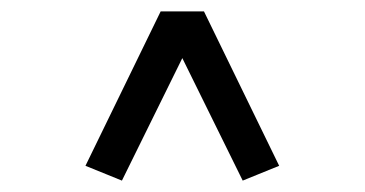

<svg xmlns="http://www.w3.org/2000/svg" viewBox="-20 -707 640 337"><path d="M194 -390 130 -416 262 -687H338L470 -416L406 -390L300 -605Z"/></svg>

Font: Wittgenstein Medium
Style: Regular
Weight: 500
Designer: Jörg Drees
Foundry: Jörg Drees
Version: Version 1.500